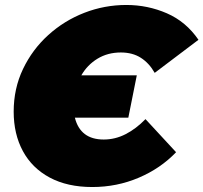

<svg xmlns="http://www.w3.org/2000/svg" viewBox="-20 -736 818 772"><path d="M530 -433 496 -263H281Q303 -175 397 -175Q443 -175 485 -196.5Q527 -218 565 -257L688 -124Q626 -59 538 -21.5Q450 16 351 16Q251 16 180 -22Q109 -60 72 -128.5Q35 -197 35 -287Q35 -380 72.5 -458.5Q110 -537 174 -595Q238 -653 319 -684.5Q400 -716 488 -716Q574 -716 651 -682.5Q728 -649 778 -576L602 -443Q580 -482 546.5 -503.5Q513 -525 466 -525Q413 -525 372 -500Q331 -475 307 -433Z"/></svg>

Font: Montserrat Black
Style: Italic
Weight: 900
Italic angle: -11.3°
Designer: Julieta Ulanovsky
Foundry: Julieta Ulanovsky
Version: Version 9.000; ttfautohint (v1.8.4.7-5d5b)